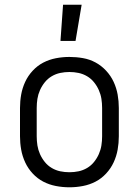

<svg xmlns="http://www.w3.org/2000/svg" viewBox="-20 -784 590 816"><path d="M275 12Q246 12 217.5 6.5Q189 1 164 -12Q139 -25 119 -46.5Q99 -68 87 -94Q75 -120 70 -148Q65 -176 65 -205V-325Q65 -354 70 -382Q75 -410 87 -436Q99 -462 119 -483.5Q139 -505 164 -518Q189 -531 217.5 -536.5Q246 -542 275 -542Q304 -542 332.5 -537Q361 -532 386 -518.5Q411 -505 431 -483.5Q451 -462 463 -436Q475 -410 480 -382Q485 -354 485 -325V-205Q485 -176 480 -148Q475 -120 463 -94Q451 -68 431 -46.5Q411 -25 386 -12Q361 1 332.5 6.5Q304 12 275 12ZM275 -52Q295 -52 314 -56Q333 -60 350 -70Q367 -80 379.5 -95.5Q392 -111 400 -129Q408 -147 411 -166Q414 -185 414 -205V-325Q414 -345 411 -364Q408 -383 400 -401Q392 -419 379.5 -434.5Q367 -450 350 -460Q333 -470 314 -474Q295 -478 275 -478Q255 -478 236 -474Q217 -470 200 -460Q183 -450 170.5 -434.5Q158 -419 150 -401Q142 -383 139 -364Q136 -345 136 -325V-205Q136 -185 139 -166Q142 -147 150 -129Q158 -111 170.5 -95.5Q183 -80 200 -70Q217 -60 236 -56Q255 -52 275 -52ZM237 -610 248 -764H327L301 -610Z"/></svg>

Font: Lode
Style: Regular
Weight: 400
Monospace: yes
Designer: Belleve Invis
Foundry: Belleve Invis
Version: Version 29.2.0; ttfautohint (v1.8.3)